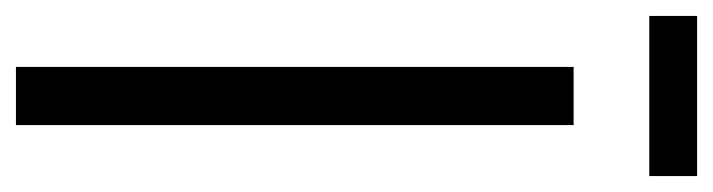

<svg xmlns="http://www.w3.org/2000/svg" viewBox="-366 -548 895 241"><g transform="rotate(90 81.5 -427.5)"><path d="M45 0V-700H118V0ZM-19 -795V-855H182V-795Z"/></g></svg>

Font: Georama Condensed
Style: Regular
Weight: 400
Width: 3
Designer: Jean-Baptiste Levee
Foundry: Production Type
Version: Version 1.000